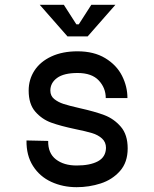

<svg xmlns="http://www.w3.org/2000/svg" viewBox="-20 -765 640 797"><path d="M298 -78Q354 -78 386.5 -95.5Q419 -113 420 -151Q420 -175 403.5 -190Q387 -205 362 -212.5Q337 -220 293 -229Q231 -242 192.5 -256Q154 -270 126.5 -301.5Q99 -333 99 -389Q99 -435 123 -472Q147 -509 193 -530.5Q239 -552 302 -552Q370 -552 417 -523.5Q464 -495 486.5 -450.5Q509 -406 509 -358H419Q419 -400 390 -431Q361 -462 302 -462Q245 -462 217 -441.5Q189 -421 189 -389Q189 -367 205 -354Q221 -341 244 -333.5Q267 -326 311 -316Q374 -302 413.5 -287Q453 -272 481.5 -239Q510 -206 510 -149Q510 -91 478 -55Q446 -19 398 -3.5Q350 12 298 12Q241 12 193 -10Q145 -32 117 -76Q89 -120 90 -182L180 -180Q179 -129 212 -103.5Q245 -78 298 -78ZM297 -664H307L359 -745H459L344 -614H260L145 -745H245Z"/></svg>

Font: Fliege Mono Thin
Style: Regular
Weight: 100
Version: Version 0.020;Glyphs 3.3 (3306)